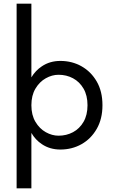

<svg xmlns="http://www.w3.org/2000/svg" viewBox="-20 -800 610 1040"><path d="M70 220V-780H150V-381Q172 -418 207 -441Q250 -470 307 -470Q370 -470 421.5 -441Q473 -412 504 -358.5Q535 -305 535 -230Q535 -156 504 -102Q473 -48 421.5 -19Q370 10 307 10Q250 10 207 -19Q172 -42 150 -80V220ZM454 -230Q454 -283 432.5 -320Q411 -357 375.5 -376Q340 -395 297 -395Q262 -395 228 -376Q194 -357 172 -320Q150 -283 150 -230Q150 -177 172 -140Q194 -103 228 -84Q262 -65 297 -65Q340 -65 375.5 -84Q411 -103 432.5 -140Q454 -177 454 -230Z"/></svg>

Font: Jost
Style: Regular
Weight: 400
Version: Version 3.710